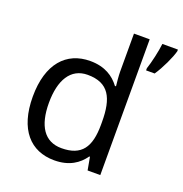

<svg xmlns="http://www.w3.org/2000/svg" viewBox="-137 -880 961 1010"><g transform="rotate(20 344.0 -375.0)"><path d="M275 10C359 10 410 -26 442 -72H446L459 0H530V-760H442V-546C442 -526 446 -484 448 -467H442C409 -511 359 -546 276 -546C143 -546 55 -451 55 -267C55 -83 142 10 275 10ZM688 -751V-760H601C596 -717 581 -650 568 -612V-600H616C646 -644 679 -715 688 -751ZM289 -63C193 -63 146 -137 146 -265C146 -392 193 -473 288 -473C407 -473 443 -399 443 -266V-250C443 -125 402 -63 289 -63Z"/></g></svg>

Font: Noto Sans Miao
Style: Regular
Weight: 400
Designer: Monotype Design Team
Foundry: Monotype Imaging Inc.
Version: Version 2.003